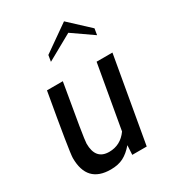

<svg xmlns="http://www.w3.org/2000/svg" viewBox="-183 -845 860 955"><g transform="rotate(-30 247.0 -367.5)"><path d="M381 0H298L301 -54Q273 -21 243 -5.5Q213 10 170 10Q34 10 34 -134Q34 -167 91 -490H182Q129 -188 129 -162Q129 -70 207 -70Q272 -70 312 -126L376 -490H467ZM444 -603 326 -685 179 -603 185 -639 336 -745 450 -639Z"/></g></svg>

Font: Cabin
Style: Italic
Weight: 400
Designer: Pablo Impallari
Foundry: Pablo Impallari. www.impallari.com Igino Marini. www.ikern.com
Version: Version 1.005